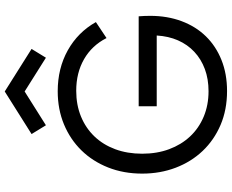

<svg xmlns="http://www.w3.org/2000/svg" viewBox="-106 -880 1001 830"><g transform="rotate(-90 395.0 -464.5)"><path d="M742 -316Q742 -242 719 -180.5Q696 -119 653.5 -75.5Q611 -32 551 -8Q491 16 417 16Q336 16 270.5 -12Q205 -40 158 -89.5Q111 -139 85.5 -206Q60 -273 60 -351Q60 -431 86.5 -498Q113 -565 160.5 -613.5Q208 -662 273 -689Q338 -716 416 -716Q515 -716 593 -672.5Q671 -629 715 -551L646 -505Q614 -568 555 -602Q496 -636 418 -636Q357 -636 307 -615.5Q257 -595 221 -557.5Q185 -520 165.5 -467.5Q146 -415 146 -351Q146 -287 165.5 -234.5Q185 -182 220.5 -144Q256 -106 306 -85Q356 -64 416 -64Q469 -64 512 -80Q555 -96 586.5 -125.5Q618 -155 636 -196Q654 -237 657 -288H351V-366H740Q741 -353 741.5 -341Q742 -329 742 -316ZM269 -767 231 -829 415 -945 599 -829 561 -767 415 -859Z"/></g></svg>

Font: NT Somic
Style: Regular
Weight: 400
Designer: Ravid Balaliev — lead type designer, mastering
Michael Voronin — secret advisor, marketing
Ivan Kovalenko — best boy
Foundry: NT Type
Version: Version 0.7